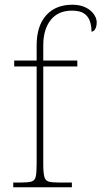

<svg xmlns="http://www.w3.org/2000/svg" viewBox="-20 -792 429 812"><path d="M36 0V-20H68Q98 -20 112.5 -24Q127 -28 131 -44.5Q135 -61 135 -98V-511H40V-536H135V-600Q135 -682 175 -727Q215 -772 286 -772Q318 -772 341 -761Q364 -750 376.5 -732.5Q389 -715 389 -697Q389 -684 385.5 -675Q382 -666 377 -662Q372 -658 367 -658Q367 -683 360 -703Q353 -723 335.5 -735Q318 -747 284 -747Q226 -747 194.5 -707.5Q163 -668 163 -600V-536H307V-511H163V-98Q163 -61 167.5 -44.5Q172 -28 186 -24Q200 -20 230 -20H284V0Z"/></svg>

Font: Noto Rashi Hebrew Thin
Style: Regular
Weight: 250
Version: Version 1.006